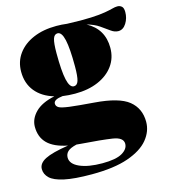

<svg xmlns="http://www.w3.org/2000/svg" viewBox="-114 -632 840 956"><g transform="rotate(-15 305.5 -154.5)"><path d="M265 -177Q231 -177 201 -181.5Q154 -176 154 -155Q154 -141.5 166.8 -134Q179.5 -126.5 220.5 -121.2Q261.5 -116 345 -109.5Q470.5 -100 520.2 -59.8Q570 -19.5 570 49.5Q570 98.5 535.8 140.2Q501.5 182 429.2 207.2Q357 232.5 242 232.5Q151.5 232.5 100.2 221.2Q49 210 28 189.8Q7 169.5 7 143Q7 113.5 43 95Q79 76.5 163.5 63.5Q93.5 49.5 60.8 16.8Q28 -16 28 -69Q28 -110 61 -143.5Q94 -177 161 -191Q100 -209 66.5 -250.2Q33 -291.5 33 -351.5Q33 -404 61.8 -443.5Q90.5 -483 141.8 -505Q193 -527 261 -527Q289.5 -527 315.5 -523.5Q392 -520.5 439 -522.8Q486 -525 512.5 -529.8Q539 -534.5 553.5 -538.5Q568 -542.5 579.5 -542.5Q592.5 -542.5 601.8 -534.5Q611 -526.5 611 -505.5Q611 -473.5 594.8 -447.8Q578.5 -422 553.5 -422Q534.5 -422 515.8 -435.8Q497 -449.5 471.8 -467Q446.5 -484.5 408.5 -495Q493 -449.5 493 -352.5Q493 -300 464.2 -260.5Q435.5 -221 384.2 -199Q333 -177 265 -177ZM268.5 -214Q285.5 -214 292.2 -235.2Q299 -256.5 299 -308.5Q299 -401 289 -445.5Q279 -490 257.5 -490Q240.5 -490 233.8 -468.8Q227 -447.5 227 -395.5Q227 -303 237 -258.5Q247 -214 268.5 -214ZM146 121Q146 154 190 173.5Q234 193 306.5 193Q377 193 409 174.2Q441 155.5 441 128Q441 95.5 386.5 87.2Q332 79 227.5 71.5Q216 70.5 205.5 69.5Q172 77.5 159 90Q146 102.5 146 121Z"/></g></svg>

Font: Newsreader Display ExtraBold
Style: Regular
Weight: 800
Designer: Hugues Gentile
Foundry: Production Type
Version: Version 1.001